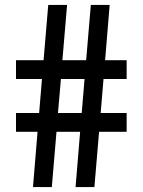

<svg xmlns="http://www.w3.org/2000/svg" viewBox="-20 -760 580 780"><path d="M114 0 132.5 -224.5H45V-301H139L150.5 -439H45V-515.5H157L176 -740H252.5L233.5 -515.5H330L349 -740H425.5L407 -515.5H494.5V-439H400.5L389 -301H494.5V-224.5H382.5L363.5 0H287L305.5 -224.5H209.5L190.5 0ZM215.5 -301H312L323.5 -439H227.5Z"/></svg>

Font: Encode Sans Condensed Condensed Medium
Style: Regular
Weight: 500
Width: 3
Designer: Multiple Designers
Foundry: Impallari Type
Version: Version 3.000; ttfautohint (v1.8.3) -l 8 -r 50 -G 200 -x 14 